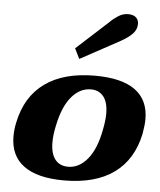

<svg xmlns="http://www.w3.org/2000/svg" viewBox="-55 -821 734 879"><g transform="rotate(5 312.5 -382.0)"><path d="M270 -597 419 -733Q429 -744 451.5 -759Q474 -774 498 -774Q523 -774 535 -762.5Q547 -751 547 -733Q547 -708 529 -688.5Q511 -669 475 -649L293 -550ZM24 -171Q24 -203 31 -235Q56 -356 142.5 -418Q229 -480 372 -480Q495 -480 557 -435Q619 -390 619 -301Q619 -277 612 -235Q587 -114 501 -52Q415 10 272 10Q149 10 86.5 -36Q24 -82 24 -171ZM429 -235Q438 -279 438 -311Q438 -363 417 -389.5Q396 -416 359 -416Q308 -416 269.5 -370Q231 -324 213 -235Q204 -193 204 -160Q204 -108 225 -81Q246 -54 285 -54Q335 -54 373.5 -100Q412 -146 429 -235Z"/></g></svg>

Font: Taviraj ExtraBold
Style: Italic
Weight: 800
Italic angle: -12°
Designer: Katatrad Team
Foundry: CadsonDemak
Version: Version 1.001